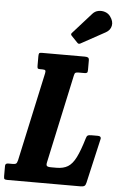

<svg xmlns="http://www.w3.org/2000/svg" viewBox="-113 -1066 696 1111"><g transform="rotate(5 235.0 -511.0)"><path d="M-47.5 -20V-79.5Q-47.5 -95 -30.5 -95H-6Q9.5 -95 15.2 -99Q21 -103 25 -119.5L137 -634.5Q139.5 -647 136 -651Q132.5 -655 118.5 -655H106Q94.5 -655 92 -658.8Q89.5 -662.5 89.5 -674V-727.5Q89.5 -741 92.2 -745.5Q95 -750 108.5 -750H357Q369.5 -750 376 -746.5Q382.5 -743 382.5 -729.5V-675.5Q382.5 -662 378.5 -658.5Q374.5 -655 362 -655H330.5Q316.5 -655 311.5 -651.8Q306.5 -648.5 304 -636.5L193 -123Q189 -106.5 194 -100.8Q199 -95 219 -95H250.5Q290 -95 316 -110.8Q342 -126.5 362.2 -166.5Q382.5 -206.5 404 -279Q407.5 -292 413.5 -296Q419.5 -300 435.5 -300H472Q491.5 -300 490.5 -285.5L430.5 -23.5Q427.5 -9.5 420.5 -4.8Q413.5 0 398 0H-26Q-39.5 0 -43.5 -3.2Q-47.5 -6.5 -47.5 -20ZM482.5 -995Q503 -967 497.5 -941Q492 -915 466.5 -901L325.5 -823.5Q315.5 -817.5 308 -825.5L271.5 -863.5Q263 -872.5 271.5 -880.5L379 -1000.5Q392.5 -1016 412.5 -1020Q432.5 -1024 451.8 -1017.5Q471 -1011 482.5 -995Z"/></g></svg>

Font: Besley* Condensed
Style: Bold Italic
Weight: 700
Width: 3
Italic angle: -13°
Designer: Owen Earl
Foundry: indestructible type*
Version: Version 3.000; ttfautohint (v1.8.3)